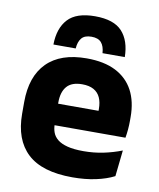

<svg xmlns="http://www.w3.org/2000/svg" viewBox="-80 -756 691 832"><g transform="rotate(10 265.0 -340.0)"><path d="M295 12.5Q161 12.5 97 -47.2Q33 -107 33 -221.5V-272.5Q33 -385.5 93 -445.8Q153 -506 267.5 -506Q344.5 -506 395.8 -479.8Q447 -453.5 472.8 -405Q498.5 -356.5 498.5 -288.5V-272Q498.5 -253 496.8 -233.2Q495 -213.5 492 -196.5H354Q356 -225.5 356.5 -251.2Q357 -277 357 -298Q357 -328.5 347.5 -349.2Q338 -370 318.2 -381Q298.5 -392 267.5 -392Q221.5 -392 200.2 -367.2Q179 -342.5 179 -297V-252L180 -235.5V-200.5Q180 -181.5 186.2 -164.5Q192.5 -147.5 208.2 -134.8Q224 -122 251.8 -114.8Q279.5 -107.5 322.5 -107.5Q368 -107.5 410 -116.2Q452 -125 490.5 -140L478 -25Q444 -7.5 397.5 2.5Q351 12.5 295 12.5ZM114 -196.5V-291H461V-196.5ZM271.5 -692Q354.5 -692 391 -652Q427.5 -612 428.5 -540H330.5Q328.5 -570.5 314.8 -586.2Q301 -602 271.5 -602Q241.5 -602 228 -585.8Q214.5 -569.5 212.5 -540H114.5Q115.5 -612 152.5 -652Q189.5 -692 271.5 -692Z"/></g></svg>

Font: Anek Latin
Style: Bold
Weight: 700
Designer: Yesha Goshar
Foundry: Ek Type
Version: Version 1.003